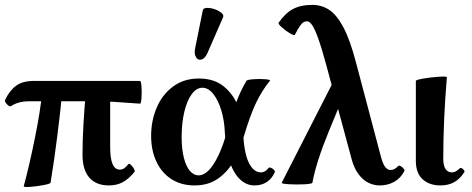

<svg xmlns="http://www.w3.org/2000/svg" viewBox="-25 -745 1925 783"><path d="M-4.4 -337.4Q14.2 -376 40.8 -395.5Q67.4 -415 113.8 -415H545.9Q550.3 -415 552 -391.8Q553.7 -368.7 552 -345.5Q550.3 -322.3 545.9 -322.3Q481.9 -327.1 440.2 -329.6Q398.4 -332 356 -332H94.2Q69.8 -332 51 -326.4Q32.2 -320.8 20.5 -312.5Q16.6 -309.6 9.8 -314.2Q2.9 -318.8 -1.7 -325.9Q-6.3 -333 -4.4 -337.4ZM147.5 -372.6 229 -372.1Q222.2 -297.9 209 -192.9Q195.8 -87.9 181.2 0Q180.7 4.4 152.8 9.8Q125 15.1 97.9 17.1Q70.8 19 71.8 14.6Q95.2 -72.3 117.7 -183.8Q140.1 -295.4 147.5 -372.6ZM311.5 -113.8Q311.5 -174.8 315.2 -236.1Q318.8 -297.4 326.2 -388.2H424.3V-146Q424.3 -98.6 434.1 -75.9Q443.8 -53.2 463.9 -53.2Q472.7 -53.2 480.7 -58.3Q488.8 -63.5 498.5 -75.7Q501.5 -79.6 508.8 -72.8Q516.1 -65.9 521.2 -56.6Q526.4 -47.4 523.4 -43.9Q499.5 -14.6 475.1 -1.7Q450.7 11.2 419.4 11.2Q366.7 11.2 339.1 -20.8Q311.5 -52.7 311.5 -113.8Z M591.3 -190.9Q591.3 -252 613.8 -305.4Q636.2 -358.9 680.4 -391.8Q724.6 -424.8 786.1 -424.8Q849.6 -424.8 889.4 -391.1Q929.2 -357.4 946.8 -309.1Q964.4 -260.7 966.3 -212.4Q969.2 -124.5 988.8 -83.3Q1008.3 -42 1039.6 -42Q1047.9 -42 1055.9 -46.6Q1064 -51.3 1069.3 -59.1Q1072.3 -63.5 1079.3 -61Q1086.4 -58.6 1091.8 -52.7Q1097.2 -46.9 1095.7 -43Q1084 -16.1 1062.7 -2.4Q1041.5 11.2 1013.2 11.2Q978.5 11.2 951.9 -15.4Q925.3 -42 909.7 -92Q894 -142.1 891.6 -210.4Q889.6 -254.4 877.4 -295.2Q865.2 -335.9 845 -361.6Q824.7 -387.2 800.3 -387.2Q776.4 -387.2 757.1 -361.3Q737.8 -335.4 726.8 -289.6Q715.8 -243.7 715.8 -186Q715.8 -135.7 725.1 -100.3Q734.4 -64.9 750 -47.4Q765.6 -29.8 784.7 -29.8Q815.9 -29.8 845.2 -74.5Q874.5 -119.1 896.5 -193.4Q922.9 -283.7 938.7 -327.9Q954.6 -372.1 980 -415.5Q982.9 -419.9 1008.3 -421.9Q1033.7 -423.8 1056.6 -421.9Q1079.6 -419.9 1075.7 -415.5Q1043.5 -376 1019.3 -325.7Q995.1 -275.4 968.3 -185.5Q952.1 -131.8 928.7 -89.1Q905.3 -46.4 865.5 -17.6Q825.7 11.2 768.1 11.2Q714.4 11.2 674.3 -14.4Q634.3 -40 612.8 -85.9Q591.3 -131.8 591.3 -190.9ZM770.5 -546.9 801.8 -701.7Q804.2 -714.8 827.1 -712.6Q850.1 -710.4 869.9 -698.5Q889.6 -686.5 884.8 -674.8L821.8 -530.3Q811.5 -506.8 797.4 -502.4Q783.2 -498 774.7 -511.2Q766.1 -524.4 770.5 -546.9Z M1409.2 -95.2 1306.2 -477.5Q1287.1 -548.3 1272.9 -587.6Q1258.8 -627 1248 -642.6Q1237.3 -658.2 1227.1 -658.2Q1218.8 -658.2 1212.2 -654.1Q1205.6 -649.9 1197.8 -638.4Q1189.9 -627 1177.7 -603.5Q1175.3 -598.6 1157.5 -609.1Q1139.6 -619.6 1124 -633.8Q1108.4 -647.9 1111.3 -652.3Q1138.2 -691.4 1169.9 -708.3Q1201.7 -725.1 1248 -725.1Q1287.6 -725.1 1318.6 -704.1Q1349.6 -683.1 1376.5 -631.6Q1403.3 -580.1 1426.8 -490.2L1526.9 -111.8Q1535.6 -77.6 1545.4 -64.7Q1555.2 -51.8 1567.9 -51.8Q1576.2 -51.8 1583.3 -55.4Q1590.3 -59.1 1600.1 -68.8Q1602.5 -71.3 1609.1 -67.4Q1615.7 -63.5 1620.8 -57.4Q1626 -51.3 1624.5 -48.3Q1609.4 -18.6 1583 -3.7Q1556.6 11.2 1522.9 11.2Q1499.5 11.2 1477.3 0.2Q1455.1 -10.7 1437.3 -34.4Q1419.4 -58.1 1409.2 -95.2ZM1353 -448.7 1388.2 -384.8 1315.4 -208Q1264.6 -84 1249 0Q1248 4.9 1216.1 6.6Q1184.1 8.3 1152.8 6.3Q1121.6 4.4 1124 0Z M1670.9 -89.4V-415Q1670.9 -419.4 1702.6 -424.8Q1734.4 -430.2 1766.1 -432.1Q1797.9 -434.1 1797.4 -429.7Q1782.7 -256.3 1782.7 -97.2Q1782.7 -70.3 1791.7 -56.2Q1800.8 -42 1817.9 -42Q1825.7 -42 1833.3 -45.9Q1840.8 -49.8 1850.6 -59.1Q1853 -61.5 1858.4 -58.8Q1863.8 -56.2 1867.2 -51Q1870.6 -45.9 1868.7 -43Q1850.6 -15.1 1827.1 -2Q1803.7 11.2 1770.5 11.2Q1726.6 11.2 1698.7 -13.7Q1670.9 -38.6 1670.9 -89.4Z"/></svg>

Font: Junicode Two Beta VF
Style: Regular
Weight: 400
Designer: Peter S. Baker
Foundry: Briery Creek Software
Version: Version 1.031 beta; ttfautohint (v1.8.1.43-b0c9)